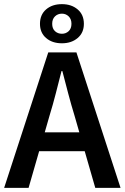

<svg xmlns="http://www.w3.org/2000/svg" viewBox="-22 -907 602 927"><path d="M217 -348 194 -268H361L338 -348Q322 -400 307.5 -455Q293 -510 279 -564H275Q261 -509 247 -454.5Q233 -400 217 -348ZM-2 0 211 -654H347L560 0H438L387 -177H167L116 0ZM277 -698Q230 -698 200.5 -723.5Q171 -749 171 -792Q171 -836 200.5 -861.5Q230 -887 277 -887Q323 -887 353 -861.5Q383 -836 383 -792Q383 -749 353 -723.5Q323 -698 277 -698ZM277 -744Q296 -744 309.5 -756.5Q323 -769 323 -792Q323 -815 309.5 -828Q296 -841 277 -841Q257 -841 243.5 -828Q230 -815 230 -792Q230 -769 243.5 -756.5Q257 -744 277 -744Z"/></svg>

Font: Processing Sans Pro Semibold
Style: Regular
Weight: 600
Designer: Paul D. Hunt
Foundry: Adobe Systems Incorporated
Version: Version 2.020;PS 2.000;hotconv 1.0.86;makeotf.lib2.5.63406